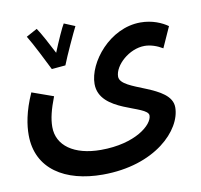

<svg xmlns="http://www.w3.org/2000/svg" viewBox="-82 -601 962 919"><g transform="rotate(-10 399.0 -141.5)"><path d="M259 -315C275 -357 325 -465 339 -492L286 -514C276 -499 247 -434 226 -382C204 -425 170 -489 154 -511L101 -482C127 -440 172 -349 192 -309ZM28 -17C28 149 163 231 345 231C601 231 742 84 742 -26C742 -138 498 -147 498 -218C498 -272 572 -341 648 -341C677 -341 709 -330 735 -314L780 -414C752 -434 706 -455 648 -455C498 -455 381 -307 381 -203C381 -63 614 -60 614 -9C614 36 525 113 357 113C226 113 146 55 146 -35C146 -76 157 -119 180 -179L76 -216C37 -129 28 -64 28 -17Z"/></g></svg>

Font: Noto Sans Arabic UI Semi
Style: Regular
Weight: 600
Designer: Nadine Chahine - Monotype Design Team
Foundry: Monotype Imaging Inc.
Version: Version 1.900